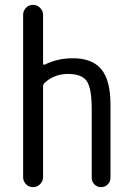

<svg xmlns="http://www.w3.org/2000/svg" viewBox="-20 -770 540 790"><path d="M75.2 -41V-709Q75.2 -725.6 86.9 -737.8Q98.6 -750 115.7 -750Q132.8 -750 145 -737.8Q157.2 -725.6 157.2 -709V-508.8Q157.2 -505.9 159.7 -504.4Q162.1 -502.9 164.1 -503.9Q215.8 -530.3 280.3 -530.3Q359.4 -530.3 397 -484.9Q434.6 -439.5 434.6 -339.8V-39.1Q434.6 -22.5 423.3 -11.2Q412.1 0 396 0Q379.9 0 368.7 -11.2Q357.4 -22.5 357.4 -39.1V-320.3Q357.4 -407.2 336.9 -436.5Q316.4 -465.8 259.8 -465.8Q203.1 -465.8 163.1 -428.7Q157.2 -422.9 157.2 -414.1V-41Q157.2 -24.4 145 -12.2Q132.8 0 115.7 0Q98.6 0 86.9 -12.2Q75.2 -24.4 75.2 -41Z"/></svg>

Font: Rounded Mgen+ 1mn regular
Style: Regular
Weight: 400
Designer: [Source Han Sans]
Ryoko NISHIZUKA  (kana & ideographs); Paul D. Hunt (Latin, Greek & Cyrillic); Wenlong ZHANG  (bopomofo
Version: Version 1.059.20150602